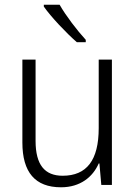

<svg xmlns="http://www.w3.org/2000/svg" viewBox="-20 -785 576 815"><path d="M233 -765H166V-757C196 -714 261 -645 306 -606H344V-616C308 -655 259 -719 233 -765ZM455 -532H399V-241C399 -105 348 -39 246 -39C170 -39 131 -85 131 -187V-532H75V-180C75 -54 129 10 239 10C321 10 374 -34 399 -91H402L410 0H455Z"/></svg>

Font: Noto Sans Gujarati SemiCondensed Light
Style: Regular
Weight: 300
Width: 4
Designer: Jelle Bosma - Monotype Design Team, Universal Thirst
Foundry: Monotype Imaging Inc.
Version: Version 2.106